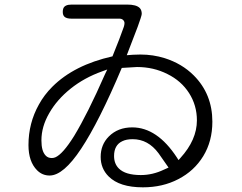

<svg xmlns="http://www.w3.org/2000/svg" viewBox="-20 -758 1040 826"><path d="M512.7 -642.6Q498 -599.6 463.9 -515.6Q298.8 -478.5 205.1 -384.8Q169.9 -349.6 147.5 -308.6Q102.5 -228.5 102.5 -133.8Q102.5 -62.5 139.6 -25.4Q162.1 -2.9 193.4 -2.9Q252.9 -2.9 329.1 -118.2Q406.2 -234.4 503.9 -465.8L569.3 -469.7Q640.6 -469.7 700.2 -439.5Q759.8 -410.2 793.5 -357.4Q827.1 -304.7 827.1 -240.2Q827.1 -156.2 755.9 -78.1L748 -69.3L741.2 -80.1Q656.2 -210 548.8 -210Q487.3 -210 448.2 -170.9Q413.1 -135.7 413.1 -83Q413.1 -33.2 447.3 1Q494.1 47.9 594.7 47.9Q679.7 47.9 747.1 12.7Q815.4 -22.5 854.5 -86.4Q893.6 -150.4 893.6 -234.4Q893.6 -353.5 813.5 -433.6Q762.7 -484.4 688.5 -507.8Q638.7 -523.4 584 -523.4L552.7 -522.5L525.4 -520.5L572.3 -642.6Q580.1 -664.1 585 -679.2Q589.8 -694.3 589.8 -698.2Q589.8 -714.8 581.1 -723.6Q566.4 -738.3 527.3 -738.3H288.1Q257.8 -738.3 252 -720.7Q250 -714.8 250 -707Q250 -693.4 256.8 -686.5Q265.6 -677.7 288.1 -677.7H494.1Q503.9 -677.7 509.8 -671.9Q515.6 -666 515.6 -658.7Q515.6 -651.4 512.7 -642.6ZM203.1 -78.1Q186.5 -78.1 176.8 -88.4Q167 -98.6 162.6 -114.7Q158.2 -130.9 158.2 -154.3Q158.2 -212.9 191.4 -270.5Q224.6 -329.1 283.7 -376.5Q342.8 -423.8 419.9 -451.2L441.4 -459L431.6 -438.5Q357.4 -269.5 298.8 -172.9Q250 -94.7 217.8 -81.1Q210 -78.1 203.1 -78.1ZM550.8 -159.2Q617.2 -159.2 662.1 -98.6L705.1 -37.1L685.5 -28.3Q636.7 -4.9 585.9 -4.9Q519.5 -4.9 491.2 -33.2Q470.7 -53.7 470.7 -86.9Q470.7 -133.8 505.9 -150.4Q523.4 -159.2 550.8 -159.2Z"/></svg>

Font: FakePearl
Style: ExtraLight
Weight: 300
Version: Version 1.2